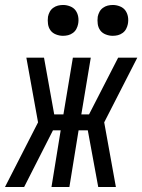

<svg xmlns="http://www.w3.org/2000/svg" viewBox="-49 -752 572 772"><path d="M-29 0 104 -260 57 -520H128L169 -292H206L244 -520H316L278 -292H309L348 -368L426 -520H503L370 -260L417 0H346L304 -228H267L230 0H158L195 -228H164L48 0ZM404 -608Q390 -608 376 -613.5Q362 -619 354 -630Q346 -641 344 -655.5Q342 -670 344 -685Q346 -695 351 -704.5Q356 -714 365 -720.5Q374 -727 384 -729.5Q394 -732 405 -732Q419 -732 433 -726.5Q447 -721 455 -710Q463 -699 465.5 -684.5Q468 -670 465 -655Q463 -645 458 -635.5Q453 -626 444 -619.5Q435 -613 425 -610.5Q415 -608 404 -608ZM204 -608Q190 -608 176 -613.5Q162 -619 154 -630Q146 -641 144 -655.5Q142 -670 144 -685Q146 -695 151 -704.5Q156 -714 165 -720.5Q174 -727 184 -729.5Q194 -732 205 -732Q219 -732 233 -726.5Q247 -721 255 -710Q263 -699 265.5 -684.5Q268 -670 265 -655Q263 -645 258 -635.5Q253 -626 244 -619.5Q235 -613 225 -610.5Q215 -608 204 -608Z"/></svg>

Font: Iosevka Oblique
Style: Regular
Weight: 400
Italic angle: -9°
Monospace: yes
Designer: Belleve Invis
Foundry: Belleve Invis
Version: Version 32.5.0; ttfautohint (v1.8.4)